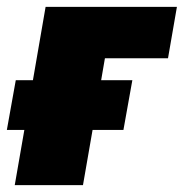

<svg xmlns="http://www.w3.org/2000/svg" viewBox="-22 -540 536 560"><path d="M21 0H220L248 -161H338L364 -306H273L284 -370H468L494 -520H111L74 -306H24L-2 -161H49Z"/></svg>

Font: Fixel Display 20240404 Black
Style: Italic
Weight: 900
Italic angle: -10°
Designer: AlfaBravo + MacPaw
Foundry: Kyrylo Tkachov, Marchela Mozhyna, Serhii Makarenko, Maria Weinstein, Zakhar Kryvoshyya
Version: Version 1.211;Glyphs 3.2 (3225)